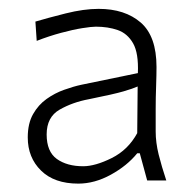

<svg xmlns="http://www.w3.org/2000/svg" viewBox="-20 -766 441 442"><path d="M171.4 -383.3Q134.3 -383.3 110.8 -400.1Q87.4 -417 87.4 -456.5Q87.4 -496.6 117.4 -513.7Q147.5 -530.8 184.6 -537.6Q242.7 -549.3 264.4 -555.7Q286.1 -562 296.9 -566.9L295.9 -459.5Q274.9 -420.9 237.1 -402.1Q199.2 -383.3 171.4 -383.3ZM160.2 -343.3Q197.8 -343.3 235.1 -363.8Q272.5 -384.3 295.9 -413.1H301.8L318.8 -350.6H362.8Q352.1 -382.8 345.2 -410.4Q338.4 -438 338.4 -463.4V-515.1Q338.4 -541.5 339.4 -568.1Q340.3 -594.7 340.3 -611.8Q340.3 -682.6 304 -714.1Q267.6 -745.6 207 -745.6Q172.9 -745.6 131.1 -735.1Q89.4 -724.6 61.5 -716.3L64.5 -671.9Q93.3 -683.1 120.6 -690.4Q147.9 -697.8 169.4 -701.2Q190.9 -704.6 200.7 -704.6Q228.5 -704.6 251 -696.8Q273.4 -689 286.4 -666.3Q299.3 -643.6 297.4 -597.7L167 -570.8Q148.9 -566.9 127.7 -559.3Q106.4 -551.8 87.4 -538.3Q68.4 -524.9 56.2 -503.4Q43.9 -481.9 43.9 -449.7Q43.9 -403.3 74.5 -373.3Q105 -343.3 160.2 -343.3Z"/></svg>

Font: Pinar-VF-FD
Style: Regular
Weight: 300
Designer: Amin Abedi
Version: Version 3.0